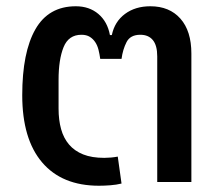

<svg xmlns="http://www.w3.org/2000/svg" viewBox="-20 -581 704 613"><path d="M296 12Q178 12 114.5 -62.5Q51 -137 51 -277Q51 -414 93 -487.5Q135 -561 222 -561Q265 -561 294 -536.5Q323 -512 331 -469H337Q346 -512 379 -536.5Q412 -561 460 -561Q521 -561 556 -521.5Q591 -482 591 -410V0H482V-401Q482 -436 468 -453Q454 -470 428 -470Q396 -470 384 -446.5Q372 -423 368 -393H300Q298 -408 294.5 -422Q291 -436 284 -446.5Q277 -457 266.5 -463.5Q256 -470 240 -470Q199 -470 183 -430.5Q167 -391 167 -326V-234Q167 -198 175 -169Q183 -140 200.5 -119.5Q218 -99 245.5 -88Q273 -77 313 -77Q323 -77 334 -78Q345 -79 356 -81L368 5Q352 9 332.5 10.5Q313 12 296 12Z"/></svg>

Font: IBM-Poppins
Style: Poppins-Medium
Weight: 500
Designer: Mike Abbink, Paul van der Laan, Pieter van Rosmalen, Ben Mitchell, Mark Frömberg
Foundry: Bold Monday
Version: Version 1.1